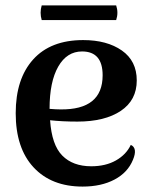

<svg xmlns="http://www.w3.org/2000/svg" viewBox="-20 -675 561 709"><path d="M409 -601H134Q126 -628 134 -655H409Q418 -628 409 -601ZM463 -140Q489 -128 471 -85Q452 -38 403 -12Q354 14 285 14Q170 14 104 -57Q38 -128 38 -257Q38 -384 102.5 -455.5Q167 -527 287 -527Q375 -527 430 -488.5Q485 -450 485 -378Q485 -305 426 -265.5Q367 -226 266 -226Q209 -226 165 -231Q171 -140 210 -100.5Q249 -61 317 -61Q370 -61 408 -82.5Q446 -104 463 -140ZM283 -485Q227 -485 195 -429Q163 -373 163 -273Q187 -271 203 -271Q359 -269 359 -397Q359 -485 283 -485Z"/></svg>

Font: Arima Koshi Semi Bold
Style: Regular
Weight: 600
Designer: Joana Correia and Natanael Gama
Foundry: NDISCOVER
Version: Version 1.019;PS 001.019;hotconv 1.0.88;makeotf.lib2.5.64775